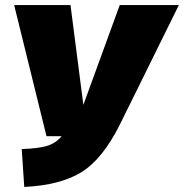

<svg xmlns="http://www.w3.org/2000/svg" viewBox="-20 -718 728 760"><path d="M688 -698 455 -226Q386 -88 302.5 -36.5Q219 15 76 22L66 -128Q131 -130 166 -140.5Q201 -151 224 -179H164L36 -698H259L310 -303L454 -698Z"/></svg>

Font: Fira Sans Ultra
Style: Italic
Weight: 950
Italic angle: -8°
Designer: Carrois Corporate & Edenspiekermann AG
Foundry: Carrois Corporate GbR & Edenspiekermann AG
Version: Version 4.203;PS 004.203;hotconv 1.0.88;makeotf.lib2.5.64775